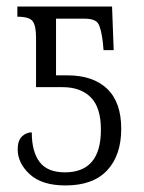

<svg xmlns="http://www.w3.org/2000/svg" viewBox="-20 -556 438 586"><path d="M180 10Q108 10 71 -24Q34 -58 34 -100Q34 -127 47 -139.5Q60 -152 77 -152Q77 -93 101 -61.5Q125 -30 178 -30Q288 -30 288 -160Q288 -228 257 -259Q226 -290 171 -290H90V-441Q90 -478 79.5 -491.5Q69 -505 33 -505V-536H322L327 -403H296L294 -426Q289 -468 280 -483.5Q271 -499 238 -499H151V-326H186Q264 -326 307 -285Q350 -244 350 -163Q350 -82 307 -36Q264 10 180 10Z"/></svg>

Font: Noto Serif Condensed Light
Style: Regular
Weight: 300
Width: 3
Designer: Monotype Design Team
Foundry: Monotype Imaging Inc.
Version: Version 2.013